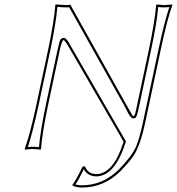

<svg xmlns="http://www.w3.org/2000/svg" viewBox="-20 -668 793 861"><path d="M195.8 -444.8Q223.1 -574.2 228 -645L230.5 -647.9Q232.4 -647.9 281.2 -645Q281.2 -645 295.4 -647L543.9 -203.1Q573.2 -150.9 574.2 -149.4Q581.1 -142.1 586.9 -161.1Q588.9 -168.5 590.8 -178.2L647.5 -444.8Q674.8 -574.2 680.2 -645L682.6 -647.9Q684.6 -647.9 717.3 -645L752.9 -647.9V-645Q728.5 -577.6 700.7 -444.8L630.9 -117.2Q608.9 -14.2 578.1 31.7Q559.6 58.6 522.5 97.2Q447.8 172.9 348.1 172.9Q317.9 172.4 305.2 164.1L304.7 161.1Q321.8 138.7 350.1 79.1L361.3 78.1Q374.5 112.3 412.1 112.8Q489.3 111.3 534.2 -32.7L289.6 -455.1Q271 -488.3 264.6 -488.3Q257.3 -486.3 247.1 -439L196.3 -200.2Q168.9 -70.8 164.1 0L161.6 2.9Q159.7 2.9 127 0L91.3 2.9L90.8 0Q115.2 -67.4 143.6 -200.2ZM205.6 -442.9 153.3 -197.8Q127 -74.7 105 -8.8Q116.2 -9.8 127 -9.8Q142.6 -9.8 154.8 -8.3Q160.6 -79.1 186.5 -202.1L237.3 -440.9Q246.6 -484.9 251.5 -491.2Q258.8 -499 268.1 -498Q279.3 -495.6 294.4 -467.3Q297.4 -461.9 298.3 -460L544.9 -33.7L543.5 -29.8Q495.1 121.6 412.1 123Q372.6 122.1 356 90.8Q333.5 137.2 318.4 159.2Q332 163.1 348.1 163.1Q444.3 162.1 515.1 89.8Q572.3 31.2 590.8 -12.2Q605.5 -47.4 621.1 -119.1L690.9 -447.3Q717.3 -570.3 739.3 -636.2Q728 -635.3 717.3 -634.8Q701.7 -634.8 689.5 -636.7Q683.6 -565.9 657.2 -442.9L600.6 -175.8Q593.8 -143.6 586.4 -138.7Q581.1 -136.2 575.2 -137.7Q563.5 -140.6 548.3 -172.9Q540 -189.9 535.2 -198.2L290 -635.7Q284.7 -634.8 281.2 -634.8Q255.9 -634.8 237.3 -637.2Q231.4 -565.9 205.6 -442.9Z"/></svg>

Font: Linux Biolinum Outline O
Style: Italic
Weight: 400
Italic angle: -12°
Designer: Philipp H. Poll
Foundry: Philipp H. Poll
Version: Version 0.6.2